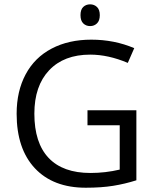

<svg xmlns="http://www.w3.org/2000/svg" viewBox="-20 -855 716 884"><path d="M382.8 -347.2H607.9V-24.9Q555.7 -8.3 501.2 0.5Q446.8 9.3 375 9.3Q224.6 9.3 140.6 -80.3Q56.6 -169.9 56.6 -331.5Q56.6 -435.1 98.1 -512.7Q139.6 -590.3 217.8 -631.3Q295.9 -672.4 400.4 -672.4Q506.3 -672.4 598.1 -633.3L568.4 -565.4Q478.5 -603.5 395.5 -603.5Q274.4 -603.5 206.3 -531.5Q138.2 -459.5 138.2 -331.5Q138.2 -197.3 203.9 -127.9Q269.5 -58.6 396.5 -58.6Q465.3 -58.6 531.2 -74.2V-278.3H382.8ZM350.6 -785.2Q350.6 -811 363.3 -823Q376 -835 395 -835Q413.6 -835 426.5 -822.8Q439.5 -810.5 439.5 -785.2Q439.5 -759.8 426.5 -747.3Q413.6 -734.9 395 -734.9Q376 -734.9 363.3 -747.3Q350.6 -759.8 350.6 -785.2Z"/></svg>

Font: Bpm'online Open Sans
Style: Regular
Weight: 400
Foundry: Ascender Corporation
Version: Version 1.10